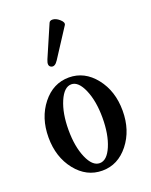

<svg xmlns="http://www.w3.org/2000/svg" viewBox="-133 -761 664 845"><g transform="rotate(-20 198.5 -339.0)"><path d="M175 -514Q159 -489 142.5 -496.5Q126 -504 138 -532L202 -680Q206 -689 218 -689Q234 -689 251 -674Q268 -659 262 -648ZM199 11Q125 11 75 -52Q25 -115 25 -207Q25 -299 75 -362Q125 -425 199 -425Q272 -425 322 -362Q372 -299 372 -207Q372 -115 322 -52Q272 11 199 11ZM199 -393Q165 -393 142 -339.5Q119 -286 119 -208Q119 -130 142 -77Q165 -24 199 -24Q233 -24 255.5 -77Q278 -130 278 -208Q278 -286 255 -339.5Q232 -393 199 -393Z"/></g></svg>

Font: Junicode Cond Medium
Style: Regular
Weight: 500
Width: 3
Designer: Peter S. Baker
Version: Version 2.201